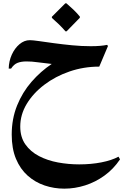

<svg xmlns="http://www.w3.org/2000/svg" viewBox="-20 -851 737 1147"><path d="M625 -576 573 -453Q480 -453 395.5 -424Q311 -395 244.5 -344.5Q178 -294 139.5 -230Q101 -166 101 -95Q101 -32 131.5 11.5Q162 55 213 81.5Q264 108 326.5 119.5Q389 131 453 131Q524 131 585.5 119Q647 107 688 85L697 101Q658 159 604 198Q550 237 488.5 256.5Q427 276 364 276Q303 276 246.5 257Q190 238 145.5 198.5Q101 159 75.5 98Q50 37 50 -47Q50 -141 82 -220.5Q114 -300 168.5 -362.5Q223 -425 289 -469Q240 -474 205 -479Q170 -484 138 -484Q107 -484 85 -475.5Q63 -467 46 -441H32Q33 -486 50.5 -524.5Q68 -563 96.5 -587Q125 -611 158 -611Q175 -611 213 -605.5Q251 -600 302.5 -593Q354 -586 411 -580.5Q468 -575 522 -575Q553 -575 577 -577Q601 -579 620 -583ZM371 -664Q352 -686 332 -705.5Q312 -725 290 -744V-751L370 -831H377Q398 -813 418 -794Q438 -775 457 -752V-745L378 -664Z"/></svg>

Font: Bona Nova SC
Style: Bold
Weight: 700
Designer: Mateusz Machalski
Foundry: Capitalics
Version: Version 4.001; ttfautohint (v1.8.4.7-5d5b)